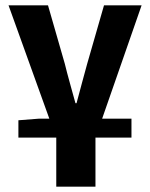

<svg xmlns="http://www.w3.org/2000/svg" viewBox="-20 -516 563 720"><path d="M191 184V0H49V-65L126 -71H165L12 -496H160L223 -277Q230 -248 244 -197.5Q258 -147 263 -129H267Q274 -156 287.5 -205.5Q301 -255 307 -277L370 -496H511L363 -71H473V0H338V184Z"/></svg>

Font: Toshiba Sans
Style: Bold
Weight: 700
Designer: Paul D. Hunt
Foundry: Toshiba Corporation
Version: Version 2.020;PS 2.0;hotconv 1.0.86;makeotf.lib2.5.63406